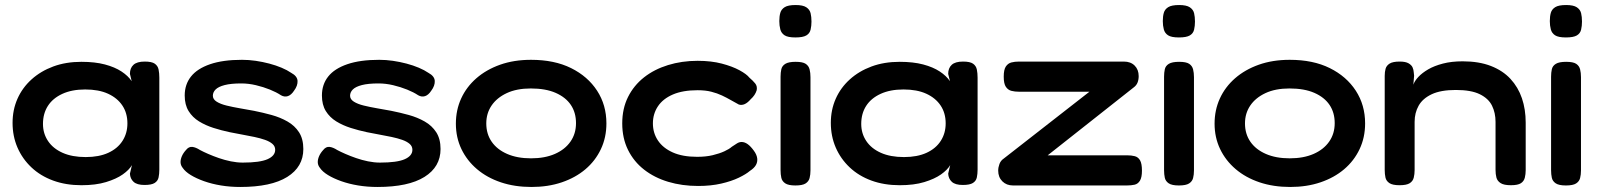

<svg xmlns="http://www.w3.org/2000/svg" viewBox="-20 -728 6367 764"><path d="M555 8Q525 8 511.5 -4.5Q498 -17 497 -37L505 -71Q494 -52 468.5 -34Q443 -16 402 -3.5Q361 9 304 9Q242 9 191.5 -9.5Q141 -28 105 -62Q69 -96 49.5 -141Q30 -186 30 -239Q30 -291 49.5 -335Q69 -379 105.5 -412Q142 -445 192 -463.5Q242 -482 304 -482Q358 -482 397.5 -471.5Q437 -461 463.5 -443.5Q490 -426 504 -405L497 -434Q497 -457 511 -470Q525 -483 556 -483Q584 -483 596 -474.5Q608 -466 611 -451.5Q614 -437 614 -419V-53Q614 -36 611 -22Q608 -8 595.5 0Q583 8 555 8ZM321 -103Q374 -103 411 -120Q448 -137 467.5 -167.5Q487 -198 487 -237Q487 -278 467 -308Q447 -338 410 -355Q373 -372 319 -372Q266 -372 228 -354.5Q190 -337 170.5 -306.5Q151 -276 151 -235Q151 -197 171 -167Q191 -137 229 -120Q267 -103 321 -103Z M936 16Q896 16 859.5 10Q823 4 792 -7Q761 -18 739 -31.5Q717 -45 707 -60Q699 -70 698.5 -81.5Q698 -93 703.5 -106Q709 -119 720 -131Q731 -145 745 -143.5Q759 -142 776 -131Q789 -124 808.5 -115.5Q828 -107 851 -99Q874 -91 898.5 -86Q923 -81 946 -81Q1014 -81 1044.5 -94.5Q1075 -108 1075 -132Q1075 -146 1064 -155.5Q1053 -165 1034.5 -171.5Q1016 -178 992.5 -183Q969 -188 943.5 -192.5Q918 -197 894 -202Q861 -209 829.5 -219Q798 -229 772 -245Q746 -261 730.5 -286Q715 -311 715 -348Q715 -392 740 -423.5Q765 -455 816 -472.5Q867 -490 943 -490Q970 -490 997.5 -486Q1025 -482 1051.5 -475Q1078 -468 1100.5 -458.5Q1123 -449 1139 -438Q1163 -425 1164 -406Q1165 -387 1150 -367Q1139 -350 1125.5 -345.5Q1112 -341 1098 -349Q1080 -361 1054 -371.5Q1028 -382 998.5 -389Q969 -396 940 -396Q899 -396 874 -389.5Q849 -383 838 -372Q827 -361 827 -347Q827 -333 842 -323.5Q857 -314 881.5 -308Q906 -302 935 -297Q964 -292 991 -287Q1026 -280 1060.5 -270.5Q1095 -261 1124 -244.5Q1153 -228 1170 -201.5Q1187 -175 1187 -135Q1187 -64 1123 -24Q1059 16 936 16Z M1482 16Q1442 16 1405.5 10Q1369 4 1338 -7Q1307 -18 1285 -31.5Q1263 -45 1253 -60Q1245 -70 1244.5 -81.5Q1244 -93 1249.5 -106Q1255 -119 1266 -131Q1277 -145 1291 -143.5Q1305 -142 1322 -131Q1335 -124 1354.5 -115.5Q1374 -107 1397 -99Q1420 -91 1444.5 -86Q1469 -81 1492 -81Q1560 -81 1590.5 -94.5Q1621 -108 1621 -132Q1621 -146 1610 -155.5Q1599 -165 1580.5 -171.5Q1562 -178 1538.5 -183Q1515 -188 1489.5 -192.5Q1464 -197 1440 -202Q1407 -209 1375.5 -219Q1344 -229 1318 -245Q1292 -261 1276.5 -286Q1261 -311 1261 -348Q1261 -392 1286 -423.5Q1311 -455 1362 -472.5Q1413 -490 1489 -490Q1516 -490 1543.5 -486Q1571 -482 1597.5 -475Q1624 -468 1646.5 -458.5Q1669 -449 1685 -438Q1709 -425 1710 -406Q1711 -387 1696 -367Q1685 -350 1671.5 -345.5Q1658 -341 1644 -349Q1626 -361 1600 -371.5Q1574 -382 1544.5 -389Q1515 -396 1486 -396Q1445 -396 1420 -389.5Q1395 -383 1384 -372Q1373 -361 1373 -347Q1373 -333 1388 -323.5Q1403 -314 1427.5 -308Q1452 -302 1481 -297Q1510 -292 1537 -287Q1572 -280 1606.5 -270.5Q1641 -261 1670 -244.5Q1699 -228 1716 -201.5Q1733 -175 1733 -135Q1733 -64 1669 -24Q1605 16 1482 16Z M2095 16Q2028 16 1973 -2.5Q1918 -21 1878 -55Q1838 -89 1816 -135Q1794 -181 1794 -236Q1794 -290 1815 -336Q1836 -382 1875.5 -416.5Q1915 -451 1970 -470.5Q2025 -490 2093 -490Q2186 -490 2252.5 -457Q2319 -424 2356 -367Q2393 -310 2393 -237Q2393 -181 2371 -134.5Q2349 -88 2309.5 -54.5Q2270 -21 2215.5 -2.5Q2161 16 2095 16ZM2093 -98Q2148 -98 2188 -115.5Q2228 -133 2250 -164.5Q2272 -196 2272 -238Q2272 -280 2251.5 -310.5Q2231 -341 2191 -358.5Q2151 -376 2092 -376Q2036 -376 1996.5 -357.5Q1957 -339 1936 -308Q1915 -277 1915 -237Q1915 -195 1936.5 -164Q1958 -133 1998 -115.5Q2038 -98 2093 -98Z M2758 12Q2694 12 2639 -4.5Q2584 -21 2543 -53Q2502 -85 2479 -131.5Q2456 -178 2456 -237Q2456 -296 2479 -342Q2502 -388 2542.5 -420Q2583 -452 2638 -469Q2693 -486 2756 -486Q2810 -486 2852 -475Q2894 -464 2922.5 -448.5Q2951 -433 2962 -419Q2976 -407 2985 -396Q2994 -385 2991 -369Q2988 -359 2982 -350Q2976 -341 2967 -333Q2943 -305 2920 -312Q2905 -320 2888.5 -329.5Q2872 -339 2853 -348Q2834 -357 2810.5 -363Q2787 -369 2756 -369Q2697 -369 2657.5 -352Q2618 -335 2598 -305Q2578 -275 2578 -237Q2578 -199 2598 -169Q2618 -139 2657 -121.5Q2696 -104 2754 -104Q2789 -104 2816 -110.5Q2843 -117 2862.5 -126Q2882 -135 2892 -144Q2903 -151 2912 -157Q2921 -163 2931 -163Q2943 -163 2955 -154.5Q2967 -146 2980 -128Q2991 -113 2993 -98.5Q2995 -84 2988 -71.5Q2981 -59 2964 -48Q2949 -35 2920 -21Q2891 -7 2850 2.5Q2809 12 2758 12Z M3145 10Q3117 10 3104.5 1.5Q3092 -7 3089 -20.5Q3086 -34 3086 -51V-423Q3086 -439 3089 -452.5Q3092 -466 3105 -474Q3118 -482 3146 -482Q3174 -482 3186 -474Q3198 -466 3201.5 -452Q3205 -438 3205 -421V-50Q3205 -33 3201.5 -19.5Q3198 -6 3185.5 2Q3173 10 3145 10ZM3145 -579Q3115 -579 3102 -587.5Q3089 -596 3085 -611Q3081 -626 3081 -644Q3081 -663 3085 -677Q3089 -691 3102.5 -699.5Q3116 -708 3146 -708Q3175 -708 3188.5 -699Q3202 -690 3205.5 -675.5Q3209 -661 3209 -642Q3209 -625 3205.5 -610Q3202 -595 3188.5 -587Q3175 -579 3145 -579Z M3811 8Q3781 8 3767.5 -4.5Q3754 -17 3753 -37L3761 -71Q3750 -52 3724.5 -34Q3699 -16 3658 -3.5Q3617 9 3560 9Q3498 9 3447.5 -9.5Q3397 -28 3361 -62Q3325 -96 3305.5 -141Q3286 -186 3286 -239Q3286 -291 3305.5 -335Q3325 -379 3361.5 -412Q3398 -445 3448 -463.5Q3498 -482 3560 -482Q3614 -482 3653.5 -471.5Q3693 -461 3719.5 -443.5Q3746 -426 3760 -405L3753 -434Q3753 -457 3767 -470Q3781 -483 3812 -483Q3840 -483 3852 -474.5Q3864 -466 3867 -451.5Q3870 -437 3870 -419V-53Q3870 -36 3867 -22Q3864 -8 3851.5 0Q3839 8 3811 8ZM3577 -103Q3630 -103 3667 -120Q3704 -137 3723.5 -167.5Q3743 -198 3743 -237Q3743 -278 3723 -308Q3703 -338 3666 -355Q3629 -372 3575 -372Q3522 -372 3484 -354.5Q3446 -337 3426.5 -306.5Q3407 -276 3407 -235Q3407 -197 3427 -167Q3447 -137 3485 -120Q3523 -103 3577 -103Z M4011 10Q3985 10 3968.5 -6.5Q3952 -23 3952 -49Q3952 -62 3957 -75.5Q3962 -89 3974 -97L4315 -363H4035Q4018 -363 4004.5 -366.5Q3991 -370 3982.5 -382.5Q3974 -395 3974 -423Q3974 -451 3982.5 -463.5Q3991 -476 4004.5 -479.5Q4018 -483 4035 -483H4452Q4479 -483 4495 -467Q4511 -451 4511 -425Q4511 -411 4506.5 -399.5Q4502 -388 4491 -380L4149 -110H4465Q4482 -110 4495.5 -106.5Q4509 -103 4516.5 -90Q4524 -77 4524 -49Q4524 -22 4516 -9Q4508 4 4494.5 7Q4481 10 4464 10Z M4671 10Q4643 10 4630.5 1.5Q4618 -7 4615 -20.5Q4612 -34 4612 -51V-423Q4612 -439 4615 -452.5Q4618 -466 4631 -474Q4644 -482 4672 -482Q4700 -482 4712 -474Q4724 -466 4727.5 -452Q4731 -438 4731 -421V-50Q4731 -33 4727.5 -19.5Q4724 -6 4711.5 2Q4699 10 4671 10ZM4671 -579Q4641 -579 4628 -587.5Q4615 -596 4611 -611Q4607 -626 4607 -644Q4607 -663 4611 -677Q4615 -691 4628.5 -699.5Q4642 -708 4672 -708Q4701 -708 4714.5 -699Q4728 -690 4731.5 -675.5Q4735 -661 4735 -642Q4735 -625 4731.5 -610Q4728 -595 4714.5 -587Q4701 -579 4671 -579Z M5114 16Q5047 16 4992 -2.5Q4937 -21 4897 -55Q4857 -89 4835 -135Q4813 -181 4813 -236Q4813 -290 4834 -336Q4855 -382 4894.5 -416.5Q4934 -451 4989 -470.5Q5044 -490 5112 -490Q5205 -490 5271.5 -457Q5338 -424 5375 -367Q5412 -310 5412 -237Q5412 -181 5390 -134.5Q5368 -88 5328.5 -54.5Q5289 -21 5234.5 -2.5Q5180 16 5114 16ZM5112 -98Q5167 -98 5207 -115.5Q5247 -133 5269 -164.5Q5291 -196 5291 -238Q5291 -280 5270.5 -310.5Q5250 -341 5210 -358.5Q5170 -376 5111 -376Q5055 -376 5015.5 -357.5Q4976 -339 4955 -308Q4934 -277 4934 -237Q4934 -195 4955.5 -164Q4977 -133 5017 -115.5Q5057 -98 5112 -98Z M5549 9Q5521 9 5508.5 0.5Q5496 -8 5493 -21.5Q5490 -35 5490 -52V-426Q5490 -442 5493.5 -454.5Q5497 -467 5509.5 -475Q5522 -483 5550 -483Q5573 -483 5585 -476Q5597 -469 5601 -459.5Q5605 -450 5605.5 -440.5Q5606 -431 5607 -427L5604 -391Q5609 -406 5624 -422Q5639 -438 5663 -452Q5687 -466 5721.5 -475Q5756 -484 5800 -484Q5865 -484 5912.5 -465.5Q5960 -447 5990.5 -414Q6021 -381 6036 -337Q6051 -293 6051 -240V-51Q6051 -35 6047.5 -21Q6044 -7 6032 1Q6020 9 5992 9Q5964 9 5951 0.5Q5938 -8 5934.5 -21.5Q5931 -35 5931 -52V-243Q5931 -279 5917 -307.5Q5903 -336 5868.5 -353Q5834 -370 5773 -370Q5713 -370 5677 -353Q5641 -336 5625 -307.5Q5609 -279 5609 -243V-51Q5609 -35 5605.5 -21Q5602 -7 5589.5 1Q5577 9 5549 9Z M6211 10Q6183 10 6170.5 1.5Q6158 -7 6155 -20.5Q6152 -34 6152 -51V-423Q6152 -439 6155 -452.5Q6158 -466 6171 -474Q6184 -482 6212 -482Q6240 -482 6252 -474Q6264 -466 6267.5 -452Q6271 -438 6271 -421V-50Q6271 -33 6267.5 -19.5Q6264 -6 6251.5 2Q6239 10 6211 10ZM6211 -579Q6181 -579 6168 -587.5Q6155 -596 6151 -611Q6147 -626 6147 -644Q6147 -663 6151 -677Q6155 -691 6168.5 -699.5Q6182 -708 6212 -708Q6241 -708 6254.5 -699Q6268 -690 6271.5 -675.5Q6275 -661 6275 -642Q6275 -625 6271.5 -610Q6268 -595 6254.5 -587Q6241 -579 6211 -579Z"/></svg>

Font: Fredoka SemiExpanded Medium
Style: Regular
Weight: 500
Width: 6
Designer: Ben Nathan
Foundry: Milena B. Brandão, Ben Nathan
Version: Version 2.001